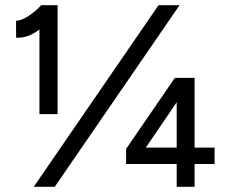

<svg xmlns="http://www.w3.org/2000/svg" viewBox="-20 -720 868 740"><path d="M132 -606Q84 -571 42 -575V-640Q61 -640 88.5 -657.5Q116 -675 139 -700H202V-280H132ZM591 -700H672L191 0H110ZM466 -146 654 -420H730V-151H807V-88H730V0H661V-88H466ZM661 -151V-326L542 -151Z"/></svg>

Font: Oak Sans
Style: Regular
Weight: 400
Designer: Erik Kennedy, Walven
Foundry: Erik Kennedy, Walven
Version: Version 1.000